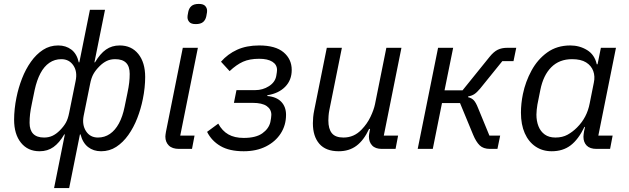

<svg xmlns="http://www.w3.org/2000/svg" viewBox="-20 -760 3211 980"><path d="M256 200 311 -74H308Q283 -31 253 -9.5Q223 12 182 12Q122 12 87 -31.5Q52 -75 52 -149Q52 -175 55 -204Q58 -233 64 -262Q74 -312 92.5 -359.5Q111 -407 138 -445Q165 -483 199.5 -505.5Q234 -528 277 -528Q316 -528 344 -507Q372 -486 382 -442H385L439 -710H516L462 -442H465Q491 -486 521 -507Q551 -528 591 -528Q651 -528 686 -484.5Q721 -441 721 -367Q721 -341 718 -312Q715 -283 709 -254Q699 -204 680.5 -156.5Q662 -109 635 -71Q608 -33 573.5 -10.5Q539 12 496 12Q457 12 429.5 -9.5Q402 -31 391 -74H388L333 200ZM205 -58Q229 -58 248 -67Q267 -76 285 -94Q305 -114 316 -133.5Q327 -153 333 -184L366 -347Q376 -394 354.5 -426Q333 -458 293 -458Q259 -458 232 -439.5Q205 -421 186.5 -386Q168 -351 157 -301L143 -233Q136 -200 133.5 -178Q131 -156 131 -133Q131 -96 149.5 -77Q168 -58 205 -58ZM480 -58Q514 -58 541 -76.5Q568 -95 587 -130Q606 -165 616 -215L630 -283Q637 -316 639.5 -338.5Q642 -361 642 -383Q642 -421 623.5 -439.5Q605 -458 568 -458Q544 -458 525 -449Q506 -440 488 -422Q468 -402 457 -382.5Q446 -363 440 -332L407 -169Q398 -123 419 -90.5Q440 -58 480 -58Z M979 -637Q956 -637 946.5 -647.5Q937 -658 937 -672Q937 -675 937.5 -680.5Q938 -686 941 -700Q945 -719 957.5 -729.5Q970 -740 995 -740Q1018 -740 1027.5 -729.5Q1037 -719 1037 -705Q1037 -702 1036.5 -696.5Q1036 -691 1033 -677Q1029 -658 1016.5 -647.5Q1004 -637 979 -637ZM960 0H894Q859 0 841.5 -17.5Q824 -35 824 -63Q824 -68 825 -74Q826 -80 827 -87L913 -516H990L900 -68H973Z M1224 12Q1151 12 1105.5 -14.5Q1060 -41 1037 -87L1094 -129Q1114 -92 1145.5 -74Q1177 -56 1224 -56Q1286 -56 1319 -79.5Q1352 -103 1360 -137Q1362 -147 1363.5 -157.5Q1365 -168 1365 -174Q1365 -202 1341.5 -218.5Q1318 -235 1269 -235H1174L1187 -300H1283Q1321 -300 1352.5 -320Q1384 -340 1390 -372Q1392 -383 1393 -391Q1394 -399 1394 -403Q1394 -430 1370 -445Q1346 -460 1303 -460Q1254 -460 1220.5 -445Q1187 -430 1152 -397L1108 -445Q1142 -484 1190 -506Q1238 -528 1303 -528Q1386 -528 1427.5 -493Q1469 -458 1469 -403Q1469 -351 1435.5 -317Q1402 -283 1345 -274L1344 -270Q1391 -266 1415.5 -240.5Q1440 -215 1440 -174Q1440 -121 1413 -79Q1386 -37 1337.5 -12.5Q1289 12 1224 12Z M1648 -516H1725L1661 -198Q1658 -183 1657 -168.5Q1656 -154 1656 -145Q1656 -102 1674 -80Q1692 -58 1733 -58Q1760 -58 1783 -68Q1806 -78 1826 -99Q1854 -128 1871 -163.5Q1888 -199 1894 -228L1952 -516H2029L1939 -68H2012L1999 0H1929Q1896 0 1879.5 -17.5Q1863 -35 1863 -63Q1863 -68 1864 -75Q1865 -82 1867 -92L1869 -102H1864Q1837 -44 1799.5 -16Q1762 12 1709 12Q1643 12 1610 -26Q1577 -64 1577 -131Q1577 -145 1578.5 -162Q1580 -179 1584 -198Z M2112 0 2216 -516H2293L2249 -299H2341L2479 -470Q2500 -496 2520.5 -506Q2541 -516 2569 -516H2615L2601 -448H2544L2430 -307Q2414 -288 2401 -279.5Q2388 -271 2370 -268L2369 -264Q2387 -260 2398 -248.5Q2409 -237 2420 -209L2478 -68H2533L2519 0H2481Q2447 0 2428.5 -18Q2410 -36 2395 -72L2328 -234H2236L2189 0Z M3094 0H3025Q2991 0 2974.5 -17Q2958 -34 2958 -62Q2958 -68 2959 -75Q2960 -82 2961 -89L2966 -112H2963Q2932 -48 2892.5 -18Q2853 12 2796 12Q2749 12 2713.5 -12Q2678 -36 2658.5 -80Q2639 -124 2639 -185Q2639 -208 2641.5 -232Q2644 -256 2649 -280Q2662 -343 2693 -400Q2724 -457 2773.5 -492.5Q2823 -528 2891 -528Q2938 -528 2976.5 -504.5Q3015 -481 3026 -432H3030L3047 -516H3124L3034 -68H3107ZM2815 -58Q2851 -58 2877 -72.5Q2903 -87 2925 -109Q2951 -135 2967 -165.5Q2983 -196 2990 -233L3011 -338Q3018 -370 3008 -397.5Q2998 -425 2971.5 -441.5Q2945 -458 2900 -458Q2835 -458 2794 -417Q2753 -376 2738 -301L2723 -226Q2721 -213 2719.5 -200Q2718 -187 2718 -175Q2718 -142 2728.5 -115.5Q2739 -89 2760.5 -73.5Q2782 -58 2815 -58Z"/></svg>

Font: IBM Plex Sans
Style: Italic
Weight: 400
Italic angle: -11.31°
Designer: Mike Abbink, Paul van der Laan, Pieter van Rosmalen
Foundry: Bold Monday
Version: Version 3.201